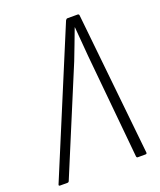

<svg xmlns="http://www.w3.org/2000/svg" viewBox="-150 -734 677 813"><g transform="rotate(-20 188.5 -327.5)"><path d="M-20 0Q-27 0 -25 -6L243 -649Q247 -655 251 -655H297Q303 -655 304 -649L371 -6Q371 -3 369.5 -1.5Q368 0 364 0H330Q325 0 324 -6L279 -475Q276 -510 273.5 -542Q271 -574 268 -608H267Q254 -574 241.5 -540.5Q229 -507 216 -474L21 -6Q19 0 13 0Z"/></g></svg>

Font: Sofia Sans Condensed Light
Style: Italic
Weight: 300
Italic angle: -9°
Version: Version 4.100